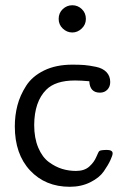

<svg xmlns="http://www.w3.org/2000/svg" viewBox="-20 -715 484 740"><path d="M37.1 -228Q37.1 -270 47.1 -308.6Q57.1 -347.2 80.6 -384Q104 -420.9 149.9 -443.4Q195.8 -465.8 258.8 -465.8Q285.6 -465.8 304.4 -464.4Q323.2 -462.9 349.6 -457.5Q376 -452.1 390.4 -437Q404.8 -421.9 404.8 -398.9Q404.8 -380.9 393.8 -369.4Q382.8 -357.9 365.2 -357.9Q326.2 -357.9 324.2 -401.9Q292 -404.8 269 -404.8Q193.8 -404.8 158.2 -369.1Q112.3 -323.2 111.8 -232.9Q111.8 -183.1 127.4 -146Q143.1 -108.9 168.5 -90.3Q193.8 -71.8 219.5 -64Q245.1 -56.2 272.9 -56.2Q305.2 -56.2 324 -73Q342.8 -89.8 351.3 -110.4Q359.9 -130.9 362.8 -132.8Q366.7 -136.7 391.1 -137.2Q414.1 -137.2 414.1 -124Q414.1 -116.2 405.5 -97.7Q397 -79.1 379.9 -54.4Q362.8 -29.8 327.9 -12.5Q293 4.9 249 4.9Q154.8 4.9 95.9 -58.1Q37.1 -121.1 37.1 -228ZM206.1 -642.1Q206.1 -665 221.9 -679.9Q237.8 -694.8 258.8 -694.8Q279.8 -694.8 295.4 -679.9Q311 -665 311 -642.1Q311 -620.1 294.9 -605Q278.8 -589.8 258.8 -589.8Q237.8 -589.8 221.9 -605Q206.1 -620.1 206.1 -642.1Z"/></svg>

Font: CMU Concrete
Style: Roman
Weight: 500
Version: Version 0.7.0